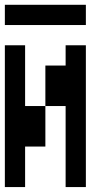

<svg xmlns="http://www.w3.org/2000/svg" viewBox="-20 -853 457 790"><path d="M0 -83.3V-666.7H83.3V-416.7H166.7V-250H83.3V-83.3ZM0 -750V-833.3H333.3V-750ZM166.7 -416.7V-583.3H250V-666.7H333.3V-83.3H250V-416.7Z"/></svg>

Font: Galmuri11 Condensed
Style: Regular
Weight: 400
Width: 3
Designer: Lee Minseo (quiple)
Version: Version 2.399;hotconv 1.1.1;makeotfexe 2.6.0 DEVELOPMENT